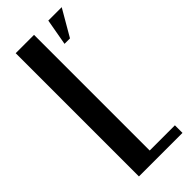

<svg xmlns="http://www.w3.org/2000/svg" viewBox="-230 -735 770 770"><g transform="rotate(-45 155.0 -349.5)"><path d="M214 -587 234 -699H310L245 -587ZM153 -699V-43H296V0H49V-699Z"/></g></svg>

Font: Moniqa Paragraph
Style: Bold
Weight: 700
Designer: Rajesh Rajput
Foundry: Rajesh Rajput
Version: Version 1.000